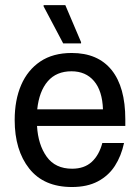

<svg xmlns="http://www.w3.org/2000/svg" viewBox="-20 -720 548 752"><path d="M261.7 12.5Q151.7 12.5 94.6 -59.6Q37.5 -131.7 37.5 -250Q37.5 -328.3 62.9 -387.1Q88.3 -445.8 137.9 -479.2Q187.5 -512.5 260.8 -512.5Q363.3 -512.5 417.1 -445.8Q470.8 -379.2 470.8 -252.5V-226.7H125Q129.2 -153.3 162.9 -106.2Q196.7 -59.2 262.5 -59.2Q310 -59.2 339.2 -85.8Q368.3 -112.5 380.8 -160H465.8Q455 -109.2 430 -70.4Q405 -31.7 363.3 -9.6Q321.7 12.5 261.7 12.5ZM125.8 -291.7H383.3Q380.8 -364.2 348.3 -402.5Q315.8 -440.8 260 -440.8Q200.8 -440.8 167.1 -401.7Q133.3 -362.5 125.8 -291.7ZM297.5 -550H227.5L150.8 -695V-700H235.8L297.5 -555Z"/></svg>

Font: Familjen Grotesk Variable
Style: Regular
Weight: 400
Designer: Anders Wikstroem, Jonas Baeckman, Matilda Gysing, Kristian Moeller
Foundry: Familjen STHLM AB
Version: Version 2.000